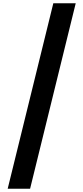

<svg xmlns="http://www.w3.org/2000/svg" viewBox="-20 -793 510 1174"><path d="M443 -773H306L27 361H164Z"/></svg>

Font: Noto Sans Telugu ExtraBold
Style: Regular
Weight: 800
Designer: Jelle Bosma - Monotype Design Team
Foundry: Monotype Imaging Inc.
Version: Version 2.005